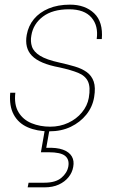

<svg xmlns="http://www.w3.org/2000/svg" viewBox="-20 -553 498 826"><path d="M192 12Q139 12 99 -5.5Q59 -23 39 -60Q19 -97 24 -154H46Q40 -103 59.5 -70.5Q79 -38 115.5 -23Q152 -8 196 -8Q238 -8 273.5 -24.5Q309 -41 332.5 -69.5Q356 -98 362 -132Q370 -178 358.5 -202.5Q347 -227 316.5 -239.5Q286 -252 236 -263Q193 -271 163.5 -283.5Q134 -296 117.5 -313Q101 -330 95.5 -352.5Q90 -375 95 -403Q102 -442 126 -471Q150 -500 189.5 -516.5Q229 -533 281 -533Q346 -533 385 -496Q424 -459 418 -385H396Q404 -442 373.5 -477.5Q343 -513 277 -513Q206 -513 164.5 -481.5Q123 -450 115 -401Q110 -375 117.5 -352.5Q125 -330 152.5 -313Q180 -296 235 -284Q271 -276 301.5 -267Q332 -258 353 -243Q374 -228 383 -202.5Q392 -177 385 -135Q378 -93 351.5 -60Q325 -27 284.5 -7.5Q244 12 192 12ZM99 253 103 233H171Q219 233 244 212Q269 191 274 163Q279 133 260 117.5Q241 102 189 102H156L175 -7H195L179 83Q224 81 251 91Q278 101 289 120Q300 139 295 165Q291 189 275 209Q259 229 233 241Q207 253 171 253Z"/></svg>

Font: DM Sans 10pt Thin
Style: Italic
Weight: 250
Italic angle: -10°
Version: Version 4.004;gftools[0.9.30]